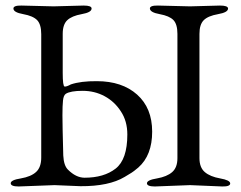

<svg xmlns="http://www.w3.org/2000/svg" viewBox="-20 -673 875 698"><path d="M442.9 -184.1Q442.9 -232.9 419.4 -268.1Q396.5 -303.7 360.4 -323.2Q324.2 -342.8 280.3 -342.8Q236.3 -342.8 219.2 -332Q210.9 -326.2 209 -307.6Q207 -289.1 207 -253.9Q207 -218.8 210 -107.9Q211.9 -70.8 227.1 -56.2Q255.9 -27.3 287.1 -26.9Q357.9 -26.9 400.4 -60.1Q442.9 -93.3 442.9 -184.1ZM55.7 -24.4Q92.8 -30.8 111.3 -47.9Q129.9 -64.9 129.9 -100.1V-548.8Q129.9 -584 115.2 -599.6Q100.1 -615.2 64.5 -621.6Q28.8 -627.9 28.8 -642.1Q28.8 -653.3 58.1 -652.8L174.8 -649.9L284.2 -652.8Q313 -652.8 313 -642.1Q313 -627.9 276.9 -621.6Q241.2 -615.2 224.6 -599.6Q208 -584 208 -549.8V-408.2Q208 -359.4 214.8 -358.4Q221.7 -357.4 237.8 -366.2Q273.9 -378.4 332 -377.9Q423.8 -377.9 478.5 -329.1Q533.2 -280.3 533.2 -194.3Q533.2 -108.4 482.9 -64Q464.8 -48.8 458 -44.9Q451.2 -41 433.1 -29.8Q376 4.4 272.9 3.9L178.2 0L47.9 4.9Q19 4.9 19 -6.8Q19 -18.6 55.7 -24.4ZM514.2 -6.8Q514.6 -18.6 550.8 -24.4Q586.9 -30.8 606 -47.4Q625 -64 625 -98.1V-549.8Q625 -585 610.4 -600.1Q595.7 -615.2 560.5 -621.6Q525.4 -627.9 524.9 -642.1Q524.9 -653.3 554.2 -652.8L670.9 -649.9L779.8 -652.8Q808.6 -652.8 809.1 -642.1Q809.1 -627.9 772.9 -621.6Q736.3 -615.2 720.7 -599.6Q705.1 -584 705.1 -549.8V-98.1Q705.1 -64 724.6 -47.4Q744.1 -30.8 780.3 -24.4Q816.4 -18.1 816.9 -6.3Q816.9 5.4 788.1 4.9L670.9 0L543 4.9Q514.2 4.9 514.2 -6.8Z"/></svg>

Font: EBGaramond
Style: Regular
Weight: 400
Version: Version 000.012g